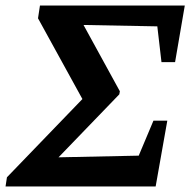

<svg xmlns="http://www.w3.org/2000/svg" viewBox="-42 -672 698 692"><path d="M-22 0 -17 -33 255 -315 95 -606 102 -652H624L589 -448H540L525 -577L259 -582L390 -343L388 -332L169 -105L458 -111L511 -237H561L519 0Z"/></svg>

Font: Piazzolla SC SemiBold
Style: Italic
Weight: 600
Italic angle: -11.3°
Designer: Juan Pablo del Peral
Foundry: Huerta Tipografica
Version: Version 1.330